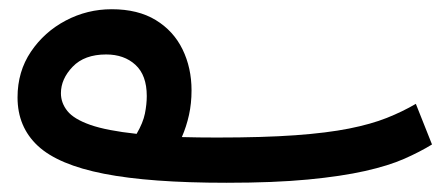

<svg xmlns="http://www.w3.org/2000/svg" viewBox="-20 -375 966 416"><path d="M471 21Q305 21 205.5 1.5Q106 -18 62 -59Q18 -100 18 -164Q18 -220 47 -263Q76 -306 122.5 -330.5Q169 -355 222 -355Q279 -355 317.5 -331.5Q356 -308 375.5 -268Q395 -228 395 -179Q395 -151 389.5 -126Q384 -101 374 -78Q409 -77 450 -77Q551 -77 620 -82Q689 -87 736.5 -96.5Q784 -106 818 -119.5Q852 -133 881 -150L916 -62Q890 -46 856 -31Q822 -16 771 -4.5Q720 7 647 14Q574 21 471 21ZM112 -173Q112 -152 126 -134.5Q140 -117 175.5 -104.5Q211 -92 276 -85Q290 -109 294 -129Q298 -149 298 -167Q298 -212 273.5 -234.5Q249 -257 210 -257Q163 -257 137.5 -230.5Q112 -204 112 -173Z"/></svg>

Font: Noto Sans Arabic Med
Style: Regular
Weight: 500
Designer: Monotype Design Team, Nadine Chahine, Nizar Qandah and Khaled Hosny
Foundry: Monotype Imaging Inc.
Version: Version 2.012; ttfautohint (v1.8.4.7-5d5b)